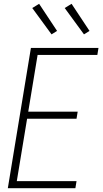

<svg xmlns="http://www.w3.org/2000/svg" viewBox="-20 -986 540 1006"><path d="M21 0 142 -735H496L490 -698H177L128 -401H387L381 -364H122L68 -37H381L375 0ZM420 -806 319 -944 355 -966 449 -824ZM250 -806 149 -944 185 -966 279 -824Z"/></svg>

Font: Iosevka SS18 Extralight
Style: Italic
Weight: 200
Italic angle: -9°
Monospace: yes
Designer: Belleve Invis
Foundry: Belleve Invis
Version: Version 25.1.1; ttfautohint (v1.8.4)